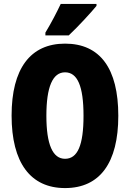

<svg xmlns="http://www.w3.org/2000/svg" viewBox="-20 -947 661 977"><path d="M471 -917V-927H289C268 -883 243 -834 211 -781V-767H330C380 -814 443 -883 471 -917ZM582 -358C582 -599 489 -725 311 -725C134 -725 39 -597 39 -359C39 -119 135 10 311 10C488 10 582 -118 582 -358ZM216 -358C216 -505 248 -579 311 -579C374 -579 405 -509 405 -358C405 -208 375 -139 311 -139C248 -139 216 -212 216 -358Z"/></svg>

Font: Noto Sans Lao ExtraCondensed Black
Style: Regular
Weight: 900
Width: 2
Designer: Monotype Design Team
Foundry: Monotype Imaging Inc.
Version: Version 2.003